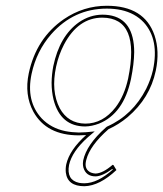

<svg xmlns="http://www.w3.org/2000/svg" viewBox="-20 -459 566 665"><path d="M334.5 -397.9Q251 -397.9 201.7 -304.7Q183.1 -269 174.3 -228Q156.2 -143.1 187 -84Q215.8 -31.7 275.4 -30.8Q336.4 -30.8 380.4 -87.4Q410.6 -127 423.8 -187Q466.8 -397 334.5 -397.9ZM383.3 129.9Q325.2 184.6 272.5 186Q213.9 186 208 138.7Q206.5 125 209.5 109.9Q221.2 59.6 278.3 8.8Q265.1 9.8 252.9 9.8Q141.1 9.8 95.7 -71.8Q64 -130.4 79.6 -205.1Q105.5 -326.7 201.2 -392.6Q269.5 -439 350.1 -439Q480 -439 515.1 -336.9Q533.7 -281.7 519.5 -213.9Q499.5 -119.1 421.9 -53.2Q390.6 -27.3 356 -11.7Q291.5 44.9 278.8 94.7Q278.3 97.7 277.8 99.1Q271.5 127.9 294.9 138.7Q302.7 141.6 311 142.1Q336.4 141.1 370.1 111.8L373 112.8ZM334.5 -408.2Q432.1 -408.2 443.4 -305.2Q444.8 -292 444.8 -278.8Q444.3 -237.8 433.6 -185.1Q408.2 -65.4 322.8 -30.8Q298.3 -21.5 275.4 -21Q189.5 -21 165.5 -113.8Q158.7 -141.6 158.7 -172.4Q159.2 -202.1 164.6 -230Q186.5 -334.5 253.4 -381.8Q291 -407.7 334.5 -408.2ZM370.6 128.4 369.1 126Q334.5 151.4 311 151.9Q277.3 151.9 268.6 120.6Q267.1 113.8 267.1 106.9Q267.6 101.1 268.1 96.7Q279.8 42 345.7 -16.6Q347.7 -18.6 349.1 -19.5L350.6 -20.5L351.6 -21Q439.5 -60.1 486.3 -151.4Q502.4 -184.1 509.8 -216.3Q532.2 -321.8 478 -381.3Q447.8 -413.6 399.4 -424.3Q376 -429.2 350.1 -429.2Q235.8 -429.2 157.7 -340.8Q106.4 -282.2 89.4 -203.1Q69.3 -108.4 124.5 -48.8Q156.7 -15.1 206.1 -4.9Q228.5 -0.5 252.9 0Q265.1 0 277.3 -1L308.1 -3.9L284.7 16.1Q229.5 65.4 219.2 112.3Q209.5 164.6 253.9 174.3Q263.2 175.8 272.5 175.8Q318.4 175.3 370.6 128.4Z"/></svg>

Font: Linux Biolinum Outline O
Style: Italic
Weight: 400
Italic angle: -12°
Designer: Philipp H. Poll
Foundry: Philipp H. Poll
Version: Version 0.6.2